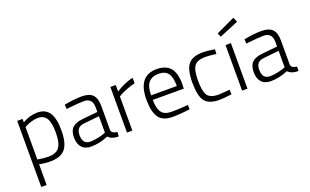

<svg xmlns="http://www.w3.org/2000/svg" viewBox="-100 -1245 3193 1979"><g transform="rotate(-20 1496.5 -256.0)"><path d="M75 225V-500H134V-462Q212 -510 298.5 -510Q385 -510 427.5 -449Q470 -388 470 -250.5Q470 -113 420 -51.5Q370 10 254 10Q192 10 134 -3V225ZM286 -456Q253 -456 215 -445Q177 -434 156 -422L134 -411V-55Q202 -43 252 -43Q338 -43 373 -91.5Q408 -140 408 -251.5Q408 -363 377.5 -409.5Q347 -456 286 -456Z M942 -351V-83Q946 -46 1007 -39L1004 9Q927 9 891 -31Q797 10 703 10Q636 10 601 -28.5Q566 -67 566 -138.5Q566 -210 601.5 -244.5Q637 -279 713 -287L883 -304V-351Q883 -407 858.5 -431.5Q834 -456 793 -456Q729 -456 627 -444L596 -441L593 -489Q703 -510 785.5 -510Q868 -510 905 -471Q942 -432 942 -351ZM628 -142Q628 -41 711 -41Q747 -41 790 -49.5Q833 -58 858 -67L883 -76V-257L720 -240Q671 -236 649.5 -212Q628 -188 628 -142Z M1097 0V-500H1156V-428Q1193 -454 1246.5 -478Q1300 -502 1345 -510V-450Q1302 -441 1255 -422.5Q1208 -404 1182 -390L1156 -375V0Z M1754 -50 1784 -53 1786 -4Q1673 10 1595 10Q1487 9 1444 -54Q1401 -117 1401 -248Q1401 -510 1607 -510Q1706 -510 1755 -453.5Q1804 -397 1804 -273L1802 -225H1462Q1462 -133 1493.5 -88.5Q1525 -44 1601.5 -44Q1678 -44 1754 -50ZM1462 -275H1744Q1744 -374 1711.5 -416Q1679 -458 1607.5 -458Q1536 -458 1499 -414.5Q1462 -371 1462 -275Z M2113 -510Q2158 -510 2220 -500L2243 -497L2240 -446Q2161 -456 2123 -456Q2034 -456 2001 -412.5Q1968 -369 1968 -252.5Q1968 -136 1998 -90Q2028 -44 2123 -44L2242 -53L2244 -2Q2155 10 2112 10Q1993 10 1949.5 -49Q1906 -108 1906 -252Q1906 -396 1953.5 -453Q2001 -510 2113 -510Z M2325 -640 2532 -737 2554 -685 2344 -598ZM2360 -500H2419V0H2360Z M2913 -351V-83Q2917 -46 2978 -39L2975 9Q2898 9 2862 -31Q2768 10 2674 10Q2607 10 2572 -28.5Q2537 -67 2537 -138.5Q2537 -210 2572.5 -244.5Q2608 -279 2684 -287L2854 -304V-351Q2854 -407 2829.5 -431.5Q2805 -456 2764 -456Q2700 -456 2598 -444L2567 -441L2564 -489Q2674 -510 2756.5 -510Q2839 -510 2876 -471Q2913 -432 2913 -351ZM2599 -142Q2599 -41 2682 -41Q2718 -41 2761 -49.5Q2804 -58 2829 -67L2854 -76V-257L2691 -240Q2642 -236 2620.5 -212Q2599 -188 2599 -142Z"/></g></svg>

Font: Titillium Web
Style: Light
Weight: 300
Version: Version 1.001;PS 57.000;hotconv 1.0.70;makeotf.lib2.5.55311